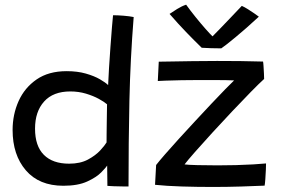

<svg xmlns="http://www.w3.org/2000/svg" viewBox="-20 -776 1174 800"><path d="M427.5 -1.5Q427.5 -10 427.2 -27Q427 -44 426.8 -61Q426.5 -78 426.5 -86Q421.5 -78 401.8 -57.8Q382 -37.5 343.5 -19.8Q305 -2 244 -2Q143 -2 87.8 -66.2Q32.5 -130.5 32.5 -234.5Q32.5 -299 57.5 -354.8Q82.5 -410.5 132.5 -445Q182.5 -479.5 257.5 -479.5Q302.5 -479.5 337.5 -469.5Q372.5 -459.5 396.2 -445.8Q420 -432 430.5 -421.5Q431.5 -448.5 434.2 -491.8Q437 -535 440.2 -580.8Q443.5 -626.5 446.5 -662.8Q449.5 -699 451 -712.5Q471 -712.5 495.2 -710.5Q519.5 -708.5 537 -705Q523 -529.5 519.2 -355.8Q515.5 -182 515.5 1Q507.5 1 490 0.8Q472.5 0.5 454.5 0Q436.5 -0.5 427.5 -1.5ZM268 -94Q314.5 -94 346.5 -111.2Q378.5 -128.5 397.8 -149.5Q417 -170.5 424 -182.5Q424 -194 424.2 -216Q424.5 -238 424.8 -263.2Q425 -288.5 425.5 -309.8Q426 -331 426 -341.5Q414.5 -351.5 391.8 -364Q369 -376.5 338.2 -385.8Q307.5 -395 273 -395Q201.5 -395 163.8 -353Q126 -311 126 -240Q126 -167.5 162.8 -130.8Q199.5 -94 268 -94ZM1082.5 -2.5Q1041 -0.5 983.8 1.2Q926.5 3 866.5 3Q800.5 3 736.8 1Q673 -1 626 -6L630.5 -88.5Q642.5 -104 667.5 -132.8Q692.5 -161.5 725.2 -197.5Q758 -233.5 793 -271.2Q828 -309 860.5 -343.5Q893 -378 918.2 -403.8Q943.5 -429.5 955.5 -441Q946 -441.5 922.8 -442Q899.5 -442.5 869.5 -442.5Q839.5 -442.5 811.5 -442.5Q775 -442.5 736.2 -441.8Q697.5 -441 669.8 -440Q642 -439 637.5 -438.5L641.5 -519Q657.5 -519 694.2 -519.8Q731 -520.5 780.8 -521.2Q830.5 -522 884.5 -522Q930.5 -522 980.8 -521.5Q1031 -521 1076 -519.5Q1077 -516.5 1078 -501Q1079 -485.5 1079.8 -469.2Q1080.5 -453 1080.5 -447Q1060.5 -429 1025 -392.8Q989.5 -356.5 947.2 -311.8Q905 -267 864.2 -222.5Q823.5 -178 792.5 -142.8Q761.5 -107.5 749 -91Q762 -89 802.5 -88Q843 -87 886.5 -87Q924 -87 963 -88Q1002 -89 1035.2 -91Q1068.5 -93 1088.5 -95Q1088.5 -89 1087.8 -69Q1087 -49 1085.5 -29Q1084 -9 1082.5 -2.5ZM987.5 -751.5Q999 -746.5 1014 -737Q1029 -727.5 1041.5 -718.8Q1054 -710 1058.5 -706.5Q1004 -656 961.2 -620.8Q918.5 -585.5 902 -574.5Q884 -574.5 859.5 -575.2Q835 -576 820.5 -577Q788 -608.5 755 -642.8Q722 -677 686.5 -718Q698.5 -726.5 718 -738.5Q737.5 -750.5 755.5 -756.5Q773 -732 795 -704.8Q817 -677.5 836.5 -655.5Q856 -633.5 865.5 -624.5Q877.5 -636.5 898.8 -658.5Q920 -680.5 943.8 -705.5Q967.5 -730.5 987.5 -751.5Z"/></svg>

Font: Grandstander
Style: Regular
Weight: 400
Designer: Tyler Finck
Foundry: Etcetera Type Co
Version: Version 1.200; ttfautohint (v1.8.3)